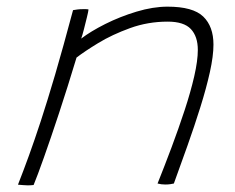

<svg xmlns="http://www.w3.org/2000/svg" viewBox="-20 -550 705 577"><path d="M81 6Q76.5 6.5 71.8 6.8Q67 7 62.5 7Q55.5 7 48.2 6.2Q41 5.5 34 5Q50.5 -37 67 -82.5Q83.5 -128 102.8 -186.8Q122 -245.5 145.8 -326.2Q169.5 -407 199.5 -519.5Q205 -520.5 212.5 -521.5Q220 -522.5 229 -522.5Q233 -522.5 238 -522.5Q243 -522.5 246 -521.5Q245.5 -515.5 241.2 -498Q237 -480.5 232.2 -462Q227.5 -443.5 224 -434Q252 -455.5 296.2 -477.8Q340.5 -500 390.2 -515Q440 -530 483.5 -530Q560 -530 590.8 -500.2Q621.5 -470.5 621.5 -416Q621.5 -382 610.8 -333.5Q600 -285 582.2 -228.2Q564.5 -171.5 543.5 -112.5Q522.5 -53.5 502.5 1.5Q498.5 2.5 491.8 3.5Q485 4.5 477 4.5Q470.5 4.5 465 3.8Q459.5 3 453.5 1.5Q474.5 -51 495.8 -107.8Q517 -164.5 535 -219.2Q553 -274 563.8 -321Q574.5 -368 574.5 -400Q574.5 -440.5 553.5 -462.8Q532.5 -485 484 -485Q424.5 -485 370.8 -465.5Q317 -446 275.5 -420.8Q234 -395.5 210 -377Q183 -287.5 157.5 -210.2Q132 -133 112 -76.8Q92 -20.5 81 6Z"/></svg>

Font: Grandstander Thin Thin
Style: Italic
Weight: 250
Italic angle: -15°
Version: Version 1.200